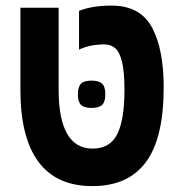

<svg xmlns="http://www.w3.org/2000/svg" viewBox="-20 -636 640 668"><path d="M51 -323V-609H184V-323Q184 -222.5 213.5 -170.8Q243 -119 302 -119Q362.5 -119 387.8 -169Q413 -219 413 -323Q413 -385 404.8 -419.8Q396.5 -454.5 381.2 -468Q366 -481.5 342.5 -481.5Q293.5 -481.5 255 -463.5V-598Q299.5 -616.5 368 -616.5Q467.5 -616.5 508.5 -541Q549.5 -465.5 549.5 -332Q549.5 -155 487.5 -71.8Q425.5 11.5 301.5 11.5Q176.5 11.5 113.8 -73Q51 -157.5 51 -323ZM251 -308Q251 -334 261.8 -344.8Q272.5 -355.5 298 -355.5Q324.5 -355.5 335.5 -344.8Q346.5 -334 346.5 -308Q346.5 -282 335.5 -271.2Q324.5 -260.5 298 -260.5Q272.5 -260.5 261.8 -271.2Q251 -282 251 -308Z"/></svg>

Font: JuliaMono ExtraBold
Style: Regular
Weight: 800
Monospace: yes
Designer: cormullion
Foundry: corm
Version: Version 0.055; ttfautohint (v1.8.4)